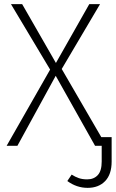

<svg xmlns="http://www.w3.org/2000/svg" viewBox="-20 -704 560 927"><path d="M519 -42V76Q519 138 487.5 170.5Q456 203 403 203Q350 203 305 170L326 139Q343 150 360.5 156Q378 162 401 162Q433 162 452 141.5Q471 121 471 76V0H439L249 -338L64 0H12L222 -368L33 -684H87L250 -400L411 -684H463L278 -371L469 -42Z"/></svg>

Font: FiraGO ExtraLight
Style: Regular
Weight: 200
Designer: bBox Type
Foundry: bBox Type GmbH
Version: Version 1.001